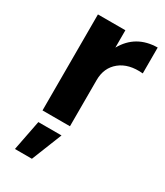

<svg xmlns="http://www.w3.org/2000/svg" viewBox="-193 -624 801 932"><g transform="rotate(30 208.0 -157.5)"><path d="M228 -440.9Q285.2 -542.5 405.8 -543.9V-398.9Q324.7 -406.2 276.4 -367.2Q228 -328.1 228 -258.8V0H74.2V-538.1H228ZM51.8 229 85 59.1H214.8L147 229Z"/></g></svg>

Font: Montserrat arm SemiBold
Style: Regular
Weight: 600
Designer: Julieta Ulanovsky
Foundry: Julieta Ulanovsky
Version: Version 6.000;PS 006.000;hotconv 1.0.88;makeotf.lib2.5.64775